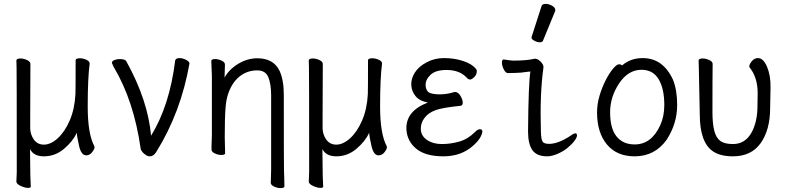

<svg xmlns="http://www.w3.org/2000/svg" viewBox="-20 -784 4040 985"><path d="M138 173Q138 180 123.5 180Q109 180 87.5 170.5Q66 161 64 149V147Q67 98 66 60Q66 -405 65 -440L64 -474Q65 -484 85 -484Q101 -484 118.5 -476Q136 -468 136 -456Q135 -388 135 -193V-123Q137 -92 153 -69Q172 -42 205 -42Q240 -42 276 -74.5Q312 -107 337.5 -165.5Q363 -224 367 -301Q368 -318 368 -475Q368 -485 390 -485Q406 -485 423 -477.5Q440 -470 440 -458Q430 -383 430 -237Q430 -97 464 -34L465 -29Q465 -19 452.5 -3Q440 13 422 13Q397 13 386 -34Q375 -81 374 -103Q354 -59 308.5 -20.5Q263 18 205 18Q153 18 134 -19L135 68Q135 119 138 173Z M749 18Q738 18 728 11Q708 -2 702 -19Q667 -267 563 -441L554 -461Q554 -471 567 -476Q580 -481 595 -481Q625 -481 630 -466Q739 -268 755 -88Q850 -241 879 -475Q883 -486 901 -486Q917 -486 934.5 -477Q952 -468 952 -458Q908 -208 782 -5Q768 18 749 18Z M1419 181Q1403 181 1386 173Q1369 165 1369 153Q1370 145 1370 125.5Q1370 106 1371 86V-293Q1371 -353 1356.5 -388Q1342 -423 1300 -423Q1231 -423 1185 -368Q1142 -313 1137 -229Q1133 -184 1133 -79Q1133 -56 1135 2Q1135 11 1115 11Q1099 11 1082 3Q1065 -5 1065 -17Q1065 -44 1067 -88V-395Q1064 -458 1064 -471Q1064 -481 1084 -481Q1100 -481 1117 -473Q1134 -465 1134 -453L1132 -386Q1155 -428 1202 -456.5Q1249 -485 1300 -485Q1383 -485 1414 -421Q1436 -374 1436 -297Q1436 71 1437 92Q1439 137 1439 172Q1439 181 1419 181Z M1638 173Q1638 180 1623.5 180Q1609 180 1587.5 170.5Q1566 161 1564 149V147Q1567 98 1566 60Q1566 -405 1565 -440L1564 -474Q1565 -484 1585 -484Q1601 -484 1618.5 -476Q1636 -468 1636 -456Q1635 -388 1635 -193V-123Q1637 -92 1653 -69Q1672 -42 1705 -42Q1740 -42 1776 -74.5Q1812 -107 1837.5 -165.5Q1863 -224 1867 -301Q1868 -318 1868 -475Q1868 -485 1890 -485Q1906 -485 1923 -477.5Q1940 -470 1940 -458Q1930 -383 1930 -237Q1930 -97 1964 -34L1965 -29Q1965 -19 1952.5 -3Q1940 13 1922 13Q1897 13 1886 -34Q1875 -81 1874 -103Q1854 -59 1808.5 -20.5Q1763 18 1705 18Q1653 18 1634 -19L1635 68Q1635 119 1638 173Z M2410 -39Q2348 18 2255.5 18Q2163 18 2116 -20.5Q2069 -59 2065 -119Q2060 -214 2175 -258Q2134 -265 2113 -289.5Q2092 -314 2090 -346.5Q2088 -379 2107.5 -410.5Q2127 -442 2168 -464Q2209 -486 2257 -486Q2305 -486 2344.5 -474.5Q2384 -463 2404.5 -447Q2425 -431 2426 -422Q2427 -402 2413.5 -389Q2400 -376 2392.5 -376Q2385 -376 2380 -380L2370 -390Q2334 -425 2271 -425Q2214 -425 2188 -399.5Q2162 -374 2163.5 -346Q2165 -318 2182 -309Q2199 -300 2236.5 -300Q2274 -300 2311 -312H2315Q2330 -312 2341.5 -293.5Q2353 -275 2354 -258.5Q2355 -242 2341 -241Q2250 -232 2213.5 -218.5Q2177 -205 2157 -178Q2137 -151 2139 -118.5Q2141 -86 2171.5 -65.5Q2202 -45 2246.5 -45Q2291 -45 2335.5 -57.5Q2380 -70 2416 -106Q2430 -121 2442 -121Q2454 -121 2454.5 -110.5Q2455 -100 2445 -81Q2435 -62 2410 -39Z M2787 18Q2734 18 2711.5 -13.5Q2689 -45 2689 -110Q2691 -356 2701 -417L2689 -416Q2650 -410 2624.5 -410Q2599 -410 2586 -409Q2574 -409 2564.5 -428Q2555 -447 2555 -462Q2555 -479 2564 -479Q2602 -473 2613 -473Q2684 -473 2724 -483Q2743 -483 2761 -459Q2771 -447 2767 -430Q2749 -297 2755 -108Q2756 -69 2763.5 -57.5Q2771 -46 2797 -46Q2844 -46 2906 -87Q2923 -100 2932 -100Q2940 -100 2940 -89Q2940 -79 2927.5 -62Q2915 -45 2893 -26.5Q2871 -8 2841 5Q2811 18 2787 18ZM2766 -576Q2763 -567 2749.5 -567Q2736 -567 2721.5 -575Q2707 -583 2707 -589.5Q2707 -596 2708 -597L2758 -752Q2761 -764 2778.5 -764Q2796 -764 2812.5 -754.5Q2829 -745 2829 -732Q2829 -729 2828 -727Z M3236 18Q3144 18 3093.5 -43Q3043 -104 3043 -207Q3043 -251 3056 -294Q3069 -337 3087.5 -373Q3106 -409 3125 -431.5Q3144 -454 3155 -454Q3168 -454 3171 -448Q3215 -486 3277 -486Q3382 -486 3433 -374Q3454 -321 3454 -245Q3454 -150 3400 -67Q3339 18 3236 18ZM3236 -43Q3322 -43 3367 -141Q3388 -187 3388 -245Q3388 -329 3359 -377.5Q3330 -426 3271 -426Q3203 -426 3156.5 -356.5Q3110 -287 3110 -208Q3110 -125 3143 -84Q3176 -43 3236 -43Z M3740 18Q3675 18 3637 -8Q3570 -54 3570 -198Q3566 -413 3565 -440L3564 -474Q3565 -484 3585 -484Q3601 -484 3618.5 -476Q3636 -468 3636 -456Q3635 -401 3635 -210Q3635 -150 3644.5 -113Q3654 -76 3676 -60.5Q3698 -45 3740 -45Q3801 -45 3833.5 -100.5Q3866 -156 3866 -242L3867 -306Q3867 -387 3825 -439L3824 -444Q3824 -454 3837 -470Q3850 -486 3869 -486Q3896 -486 3915 -441.5Q3934 -397 3933 -336Q3932 -278 3931 -230Q3931 -119 3883 -50.5Q3835 18 3740 18Z"/></svg>

Font: LXGW WenKai Mono TC
Style: Regular
Weight: 400
Designer: LXGW / Fontworks Inc.
Foundry: LXGW / Fontworks Inc.
Version: Version 1.330